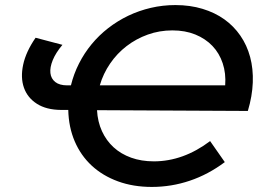

<svg xmlns="http://www.w3.org/2000/svg" viewBox="-20 -729 1037 758"><path d="M579.5 9Q506 9 445.8 -13Q385.5 -35 342.2 -75Q299 -115 275 -171Q251 -227 249.5 -295H220.5Q163 -295.5 125.8 -319.2Q88.5 -343 74.5 -382.8Q60.5 -422.5 71.5 -473.8Q82.5 -525 120.5 -580L226.5 -552Q200 -520.5 188.2 -491.5Q176.5 -462.5 179 -440.5Q181.5 -418.5 198.2 -405.2Q215 -392 245.5 -392H260Q271 -437 291.8 -478Q312.5 -519 341.5 -554.2Q370.5 -589.5 407.2 -618Q444 -646.5 486.2 -666.8Q528.5 -687 575.5 -698Q622.5 -709 672.5 -709Q730.5 -709 779.2 -694.2Q828 -679.5 865.5 -652.8Q903 -626 929 -588.2Q955 -550.5 967.5 -504Q980 -457.5 978 -403.5Q976 -349.5 958.5 -291L363 -294Q365.5 -248.5 382.5 -211.2Q399.5 -174 428.5 -147.5Q457.5 -121 497.8 -106.5Q538 -92 587.5 -92Q645 -92 700.8 -112Q756.5 -132 809.5 -172L867.5 -89Q802 -40 729.2 -15.5Q656.5 9 579.5 9ZM660.5 -609Q609.5 -609 563.5 -592.5Q517.5 -576 479.8 -547Q442 -518 414.8 -478.2Q387.5 -438.5 374 -392H869Q872.5 -439.5 859.2 -479.2Q846 -519 818.5 -547.8Q791 -576.5 751 -592.8Q711 -609 660.5 -609Z"/></svg>

Font: Argentum Sans
Style: Italic
Weight: 400
Italic angle: -11.3099°
Designer: Julieta Ulanovsky, Owen Earl, Rasmus Andersson, Cristiano Sobral
Foundry: The Argentum Sans Project Authors
Version: Version 3.131; ttfautohint (v1.8.4.7-5d5b-dirty)